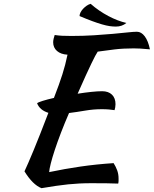

<svg xmlns="http://www.w3.org/2000/svg" viewBox="-20 -903 804 1004"><path d="M514 -426Q547 -426 565.5 -408Q584 -390 584 -358Q584 -350 582.5 -341.5Q581 -333 579 -327Q566 -329 550 -330.5Q534 -332 512 -332Q469 -332 425 -324.5Q381 -317 341 -312Q318 -259 299 -209.5Q280 -160 266.5 -119Q253 -78 245.5 -48Q238 -18 237 -3Q318 -20 400.5 -32Q483 -44 574 -50Q585 -33 592.5 -13Q600 7 600 30Q600 36 600 43Q600 50 598 57Q570 56 539 55.5Q508 55 458 55Q425 55 395.5 56.5Q366 58 336 61Q306 64 272.5 69Q239 74 197 81Q151 63 108 -7Q125 -43 155.5 -116.5Q186 -190 233 -313Q188 -327 174 -363Q179 -368 203 -375.5Q227 -383 262 -391Q277 -430 287.5 -459Q298 -488 306 -513.5Q314 -539 320.5 -563.5Q327 -588 333 -617Q298 -619 278 -636.5Q258 -654 258 -682Q258 -690 260.5 -701Q263 -712 266 -720Q286 -717 304.5 -716Q323 -715 353 -715Q416 -715 471 -718.5Q526 -722 570.5 -726Q615 -730 647 -733.5Q679 -737 696 -737Q719 -737 737 -713Q755 -689 764 -645Q733 -648 713.5 -649Q694 -650 679 -650Q624 -650 578.5 -644.5Q533 -639 491 -633Q485 -624 477.5 -610Q470 -596 458 -571Q446 -546 428.5 -508Q411 -470 386 -413Q424 -419 457.5 -422.5Q491 -426 514 -426ZM454 -883Q496 -846 546 -819.5Q596 -793 641 -783Q618 -764 586 -764Q570 -764 553 -766.5Q536 -769 513.5 -775.5Q491 -782 462.5 -792.5Q434 -803 396 -819Q396 -828 401 -838Q406 -848 414.5 -857Q423 -866 433 -873Q443 -880 454 -883Z"/></svg>

Font: Sweet Mavka Script
Style: Regular
Weight: 500
Designer: Pablo Impallari/Anastassiya Vishnevskaya
Foundry: Pablo Impallari/ Anastassiya Vishnevskaya
Version: Version 2.0/www.impallari.com/   behance.net/sweetcherry